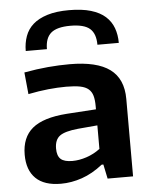

<svg xmlns="http://www.w3.org/2000/svg" viewBox="-55 -843 707 894"><g transform="rotate(-5 298.0 -396.0)"><path d="M194 5Q116 5 76.5 -33.5Q37 -72 37 -144Q37 -225 87.5 -267Q138 -309 248 -317L386 -326V-341Q386 -370 380.5 -389.5Q375 -409 361 -421Q347 -433 322 -438Q297 -443 257 -443Q217 -443 173 -438.5Q129 -434 79 -424L69 -526Q129 -537 181 -541.5Q233 -546 282 -546Q409 -546 470 -501Q531 -456 531 -362V0H412L398 -67H390Q342 -29 292.5 -12Q243 5 194 5ZM256 -96Q288 -96 322.5 -107.5Q357 -119 386 -141V-251L295 -243Q233 -237 209 -219Q185 -201 185 -160Q185 -126 201.5 -111Q218 -96 256 -96ZM84 -625Q84 -662 95.5 -694Q107 -726 132.5 -748.5Q158 -771 199.5 -784Q241 -797 301 -797Q361 -797 403 -784.5Q445 -772 470.5 -749Q496 -726 507.5 -694.5Q519 -663 519 -625H419Q419 -677 392 -700.5Q365 -724 301 -724Q238 -724 210.5 -700.5Q183 -677 183 -625Z"/></g></svg>

Font: Encode Sans Wide
Style: SemiBold
Weight: 600
Designer: Pablo Impallari, Andres Torresi
Foundry: Pablo Impallari, Andres Torresi
Version: Version 1.000; ttfautohint (v1.00) -l 8 -r 50 -G 200 -x 14 -